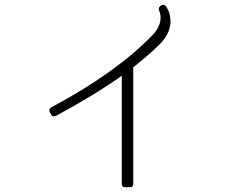

<svg xmlns="http://www.w3.org/2000/svg" viewBox="-20 -783 1040 804"><path d="M524 1Q538 1 538 -13V-494Q538 -498 537 -500Q568 -525 596 -549Q624 -573 649 -598Q694 -643 694 -694Q694 -729 675 -757Q670 -762 665 -763Q664 -763 664 -763Q664 -763 663 -763Q657 -763 654 -760L650 -756Q642 -750 646 -740Q657 -715 649.5 -687Q642 -659 615 -632Q536 -552 431.5 -478Q327 -404 194 -333Q183 -327 188 -314L194 -303Q198 -297 202 -296Q204 -296 204.5 -296Q205 -296 206 -296Q211 -296 213 -297Q298 -343 366 -384.5Q434 -426 490 -466V-13Q490 1 505 1Z"/></svg>

Font: Kokoro
Style: Regular
Weight: 400
Version: Version 1.00